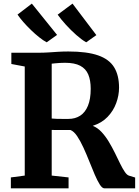

<svg xmlns="http://www.w3.org/2000/svg" viewBox="-20 -1032 762 1052"><path d="M39.5 0V-59.9L115.6 -70V-667.6L42.2 -681.4V-743H186.2Q218.9 -743 246.2 -744.8Q273.5 -746.6 299.4 -748.3Q325.3 -749.9 354.3 -749.9Q456.8 -749.9 517.8 -728.5Q578.8 -707.1 605.5 -663.1Q632.3 -619.2 632.3 -551.7Q632.3 -509.5 616.7 -467Q601.2 -424.6 569.3 -391.4Q537.5 -358.2 488.2 -342.6Q514.5 -332.2 536.2 -309Q557.9 -285.7 576 -255.7Q594.1 -225.7 609.5 -194.3Q625 -162.9 638.2 -135.5Q651.5 -108.2 663.8 -90.2Q676 -72.2 688 -69.2L720.5 -59.3V0H552.4Q539.9 0 526.6 -21.1Q513.3 -42.1 498.8 -75.9Q484.4 -109.7 469 -148.5Q453.6 -187.3 436.9 -223.7Q420.2 -260 402.7 -286.1Q385.1 -312.2 366.1 -319.7Q356.1 -319.7 341.8 -319.7Q327.6 -319.7 312.6 -319.7Q297.6 -319.7 284.5 -319.8Q271.4 -319.9 263.3 -320V-70L355.7 -59.9V0ZM355.4 -380.5Q392.1 -380.5 419.5 -398.2Q446.9 -416 461.9 -452.6Q477 -489.2 477 -545.4Q477 -591.8 463.7 -623.6Q450.4 -655.4 419.6 -671.7Q388.8 -688 336.1 -688Q322.1 -688 309.1 -687.2Q296.1 -686.4 284.6 -685.3Q273.1 -684.1 263.3 -683.1V-382.6Q273.5 -381.2 291.9 -380.8Q310.3 -380.3 328.5 -380.4Q346.7 -380.5 355.4 -380.5ZM235.3 -800.5Q217.2 -809.9 194.9 -827.7Q172.5 -845.4 149.8 -867.4Q127.1 -889.3 107.8 -911.4Q88.5 -933.6 76 -952.1L154.5 -1012.2L292.7 -840.7L236.3 -800.5ZM451.8 -800.5Q428.2 -813.8 398.2 -840.1Q368.2 -866.5 340.6 -896.9Q313 -927.4 296 -951.7L377.3 -1012.2L508 -839.6L452.8 -800.5Z"/></svg>

Font: Merriweather Light
Style: Regular
Weight: 300
Designer: Eben Sorkin
Foundry: Eben Sorkin
Version: Version 2.100